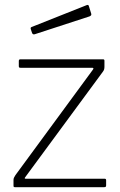

<svg xmlns="http://www.w3.org/2000/svg" viewBox="-20 -776 498 796"><path d="M42 0Q38 0 37 -1.5Q36 -3 36 -7V-30Q36 -35 38 -39.5Q40 -44 44 -50L365 -487Q371 -495 362 -495H65Q61 -495 59.5 -496.5Q58 -498 58 -502V-523Q58 -530 64 -530H408Q413 -530 413 -524V-499Q413 -493 411.5 -488Q410 -483 406 -478L85 -42Q79 -35 87 -35H414Q420 -35 420 -29V-8Q420 -4 418.5 -2Q417 0 412 0H42ZM348 -752 358 -720Q361 -712 351 -708L124 -634Q120 -633 117.5 -634Q115 -635 113 -639L108 -654Q105 -662 111 -664L340 -755Q346 -757 348 -752Z"/></svg>

Font: Libre Franklin Thin
Style: Regular
Weight: 100
Designer: Pablo Impallari, Rodrigo Fuenzalida, Nhung Nguyen
Foundry: Impallari Type
Version: Version 3.000